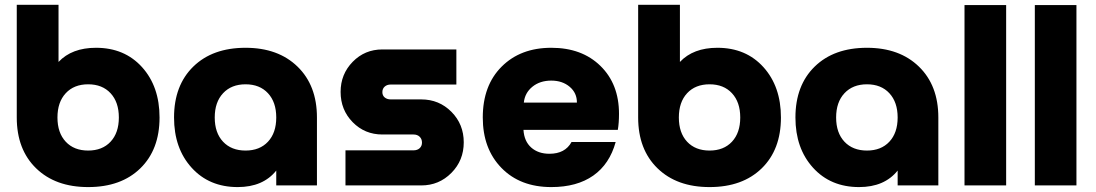

<svg xmlns="http://www.w3.org/2000/svg" viewBox="-20 -761 4497 788"><path d="M341.8 6.8Q207.5 6.8 128.2 -70.3Q48.8 -147.5 48.8 -278.8V-741.2H220.2V-506.8Q274.9 -564.9 374 -564.9Q491.2 -564.9 563 -485.4Q634.8 -405.8 634.8 -278.8Q634.8 -147 555.9 -70.1Q477.1 6.8 341.8 6.8ZM249.8 -378.4Q215.8 -341.8 215.8 -278.8Q215.8 -215.8 249.8 -179.4Q283.7 -143.1 341.8 -143.1Q399.9 -143.1 433.8 -179.4Q467.8 -215.8 467.8 -278.8Q467.8 -341.8 433.8 -378.4Q399.9 -415 341.8 -415Q283.7 -415 249.8 -378.4Z M955.6 6.8Q838.4 6.8 766.4 -72.8Q694.3 -152.3 694.3 -278.8Q694.3 -410.6 773.4 -487.8Q852.5 -564.9 987.8 -564.9Q1121.6 -564.9 1201.2 -487.5Q1280.8 -410.2 1280.8 -278.8V0H1113.8V-61Q1059.6 6.8 955.6 6.8ZM895.5 -378.4Q861.3 -341.8 861.3 -278.8Q861.3 -215.8 895.5 -179.4Q929.7 -143.1 987.8 -143.1Q1045.9 -143.1 1079.8 -179.4Q1113.8 -215.8 1113.8 -278.8Q1113.8 -341.8 1079.8 -378.4Q1045.9 -415 987.8 -415Q929.7 -415 895.5 -378.4Z M1397.9 0V-144H1677.2Q1692.9 -144 1702.4 -152.8Q1711.9 -161.6 1711.9 -175.8Q1711.9 -190.4 1702.4 -199.7Q1692.9 -209 1677.2 -209H1549.3Q1477.1 -209 1427.5 -259.5Q1377.9 -310.1 1377.9 -383.8Q1377.9 -456.5 1427.5 -507.3Q1477.1 -558.1 1549.3 -558.1H1853V-414.1H1584Q1568.4 -414.1 1558.8 -405.5Q1549.3 -397 1549.3 -382.8Q1549.3 -369.1 1558.8 -361.1Q1568.4 -353 1584 -353H1709Q1782.2 -353 1832.8 -302Q1883.3 -251 1883.3 -176.8Q1883.3 -102.5 1832.5 -51.3Q1781.7 0 1709 0Z M2242.7 6.8Q2114.7 6.8 2038.1 -71.8Q1961.4 -150.4 1961.4 -278.8Q1961.4 -410.2 2038.8 -487.5Q2116.2 -564.9 2242.7 -564.9Q2368.2 -564.9 2444.3 -490.5Q2520.5 -416 2520.5 -293.9Q2520.5 -256.3 2515.6 -228H2128.4Q2131.3 -181.2 2160.2 -155.5Q2189 -129.9 2234.9 -129.9Q2299.3 -129.9 2325.7 -178.2H2506.8Q2481.9 -87.4 2414.8 -40.3Q2347.7 6.8 2242.7 6.8ZM2129.9 -339.8H2347.7Q2348.1 -379.4 2318.1 -404.8Q2288.1 -430.2 2242.7 -430.2Q2195.8 -430.2 2164.8 -404.8Q2133.8 -379.4 2129.9 -339.8Z M2892.1 6.8Q2757.8 6.8 2678.5 -70.3Q2599.1 -147.5 2599.1 -278.8V-741.2H2770.5V-506.8Q2825.2 -564.9 2924.3 -564.9Q3041.5 -564.9 3113.3 -485.4Q3185.1 -405.8 3185.1 -278.8Q3185.1 -147 3106.2 -70.1Q3027.3 6.8 2892.1 6.8ZM2800 -378.4Q2766.1 -341.8 2766.1 -278.8Q2766.1 -215.8 2800 -179.4Q2834 -143.1 2892.1 -143.1Q2950.2 -143.1 2984.1 -179.4Q3018.1 -215.8 3018.1 -278.8Q3018.1 -341.8 2984.1 -378.4Q2950.2 -415 2892.1 -415Q2834 -415 2800 -378.4Z M3505.9 6.8Q3388.7 6.8 3316.7 -72.8Q3244.6 -152.3 3244.6 -278.8Q3244.6 -410.6 3323.7 -487.8Q3402.8 -564.9 3538.1 -564.9Q3671.9 -564.9 3751.5 -487.5Q3831.1 -410.2 3831.1 -278.8V0H3664.1V-61Q3609.9 6.8 3505.9 6.8ZM3445.8 -378.4Q3411.6 -341.8 3411.6 -278.8Q3411.6 -215.8 3445.8 -179.4Q3480 -143.1 3538.1 -143.1Q3596.2 -143.1 3630.1 -179.4Q3664.1 -215.8 3664.1 -278.8Q3664.1 -341.8 3630.1 -378.4Q3596.2 -415 3538.1 -415Q3480 -415 3445.8 -378.4Z M3938.5 0V-740.2H4109.4V0Z M4227.1 0V-740.2H4397.9V0Z"/></svg>

Font: Biathlonist
Style: Bold
Weight: 700
Designer: Go4gold
Foundry: Go4gold
Version: Version 3.010;FEAKit 1.0